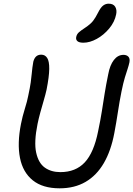

<svg xmlns="http://www.w3.org/2000/svg" viewBox="-20 -1010 724 1043"><path d="M304 13Q212 13 158 -30.5Q104 -74 88.5 -152.5Q73 -231 94 -337Q102 -378 115 -419.5Q128 -461 133 -488Q143 -534 147 -563Q151 -592 152.5 -610.5Q154 -629 156 -643Q158 -657 161 -675Q166 -694 176.5 -703.5Q187 -713 204 -713Q225 -713 236.5 -695Q248 -677 247.5 -635.5Q247 -594 233 -523Q227 -496 217.5 -464Q208 -432 199 -399Q190 -366 184 -337Q164 -238 176.5 -181Q189 -124 223.5 -99.5Q258 -75 308 -75Q391 -75 440.5 -128Q490 -181 513 -297Q526 -359 533.5 -407Q541 -455 548.5 -502Q556 -549 568 -607Q577 -656 598.5 -684Q620 -712 651 -712Q668 -712 677.5 -702Q687 -692 683 -671Q679 -653 673 -635Q667 -617 658.5 -589.5Q650 -562 640 -513Q629 -458 620.5 -401.5Q612 -345 601 -287Q583 -191 544 -124Q505 -57 445 -22Q385 13 304 13ZM433 -778Q410 -778 400.5 -786.5Q391 -795 394 -809Q397 -824 408 -834Q419 -844 442 -859Q472 -879 485.5 -896.5Q499 -914 513 -942Q527 -970 540.5 -980Q554 -990 570 -990Q596 -990 606 -973Q616 -956 611 -932Q603 -891 573.5 -855.5Q544 -820 506 -799Q468 -778 433 -778Z"/></svg>

Font: Shantell Sans
Style: Italic
Weight: 400
Italic angle: -11°
Designer: Stephen Nixon, Anya Danilova, Shantell Martin
Foundry: Arrow Type
Version: Version 1.011;[c5ecc13dd]